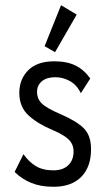

<svg xmlns="http://www.w3.org/2000/svg" viewBox="-20 -706 415 736"><path d="M185 10Q136 10 99.5 -5Q63 -20 36 -47L70 -115Q90 -86 117 -69.5Q144 -53 185 -53Q221 -53 241.5 -72.5Q262 -92 262 -125Q262 -152 244.5 -170Q227 -188 183 -207Q125 -231 89.5 -263.5Q54 -296 54 -350Q54 -402 88 -436.5Q122 -471 188 -471Q237 -471 270 -454.5Q303 -438 326 -405L290 -349Q274 -381 247.5 -395.5Q221 -410 192 -410Q159 -410 140.5 -394.5Q122 -379 122 -354Q122 -327 140.5 -309Q159 -291 213 -268Q275 -241 302 -213.5Q329 -186 329 -134Q329 -66 291.5 -28Q254 10 185 10ZM191 -506 151 -529 214 -686 274 -650Z"/></svg>

Font: Inconsolata Condensed Medium
Style: Regular
Weight: 500
Width: 3
Monospace: yes
Designer: Raph Levien, Cyreal, Brenton Simpson
Foundry: Raph Levien, Cyreal, Google
Version: Version 3.100; ttfautohint (v1.8.4.7-5d5b)